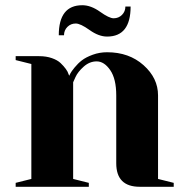

<svg xmlns="http://www.w3.org/2000/svg" viewBox="-20 -715 705 735"><path d="M425 -90V-350Q425 -413 402 -446.5Q379 -480 350 -480Q323 -480 300.5 -460Q278 -440 269 -420L260 -400V-30L320 -15V0H40V-15L100 -30V-470L40 -485V-500H130Q157 -500 178.5 -492.5Q200 -485 212 -473.5Q224 -462 232 -451Q240 -440 242 -432L245 -425Q247 -429 250 -435Q253 -441 265.5 -456.5Q278 -472 293.5 -484Q309 -496 335 -505.5Q361 -515 390 -515Q474 -515 529.5 -465.5Q585 -416 585 -350V-30L645 -15V0H515Q425 0 425 -90ZM390 -575Q358 -575 323 -600Q288 -625 270 -625Q251 -625 238 -612Q225 -599 225 -580H205Q205 -695 295 -695Q328 -695 363 -670Q398 -645 415 -645Q434 -645 447 -658Q460 -671 460 -690H480Q480 -575 390 -575Z"/></svg>

Font: Yeseva One
Style: Regular
Weight: 400
Designer: Jovanny Lemonad
Foundry: Jovanny Lemonad
Version: Version 2.000